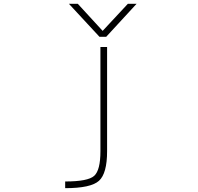

<svg xmlns="http://www.w3.org/2000/svg" viewBox="-20 -772 1040 1011"><path d="M342.8 -752H389.6L520.5 -609.4L653.3 -752H699.2L539.1 -578.1H503.9ZM508.8 -524.4H543.9V24.4Q543.9 141.6 501 180.2Q458 218.8 323.2 218.8V183.6Q443.4 183.6 476.1 153.8Q508.8 124 508.8 24.4Z"/></svg>

Font: Gen Shin Gothic Monospace ExtraLight
Style: Regular
Weight: 200
Designer: [Source Han Sans]
Ryoko NISHIZUKA  (kana & ideographs); Paul D. Hunt (Latin, Greek & Cyrillic); Wenlong ZHANG  (bopomofo
Version: Version 1.002.20150607